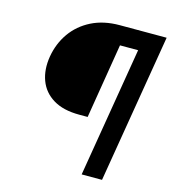

<svg xmlns="http://www.w3.org/2000/svg" viewBox="-109 -817 815 907"><g transform="rotate(15 299.0 -364.0)"><path d="M570.3 -635.7H390.6L330.6 -269.5H289.6Q210.9 -269.5 161.6 -299.6Q112.3 -329.6 93 -381.6Q73.7 -433.6 84.5 -499Q95.7 -564.9 132.1 -616.5Q168.5 -668 227.5 -697.8Q286.6 -727.5 364.7 -727.5H585.9ZM373.5 0 494.6 -727.5H594.2L473.1 0Z"/></g></svg>

Font: Inter 16pt Medium
Style: Italic
Weight: 500
Italic angle: -9.3988°
Version: Version 4.001;git-66647c0bb